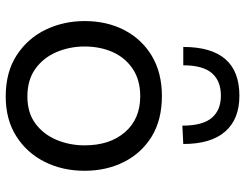

<svg xmlns="http://www.w3.org/2000/svg" viewBox="-109 -697 816 638"><g transform="rotate(90 299.0 -378.0)"><path d="M300.5 11Q219 11 163 -25.8Q107 -62.5 78.5 -122Q50 -181.5 50 -251Q50 -325.5 80.2 -383.5Q110.5 -441.5 166.2 -474.8Q222 -508 299 -508Q378.5 -508 433.8 -474Q489 -440 518.2 -381.8Q547.5 -323.5 547.5 -251Q547.5 -177.5 517.5 -118Q487.5 -58.5 432.2 -23.8Q377 11 300.5 11ZM300.5 -61Q355 -61 391 -88Q427 -115 445 -158.5Q463 -202 463 -251Q463 -335 419 -385.5Q375 -436 300 -436Q246 -436 209 -411.2Q172 -386.5 153.2 -344.8Q134.5 -303 134.5 -251Q134.5 -202 152.8 -158.5Q171 -115 208 -88Q245 -61 300.5 -61ZM397.5 -576Q397.5 -643 371.8 -673.5Q346 -704 298 -704Q248.5 -704 222.8 -673.8Q197 -643.5 197 -579H136Q136 -765.5 298 -765.5Q376 -765.5 417.2 -718.2Q458.5 -671 458.5 -579Z"/></g></svg>

Font: Heraclito
Style: Regular
Weight: 400
Designer: Kostas Bartsokas (font) & Cristiano Sobral (main changes)
Foundry: Kostas Bartsokas (font) & Cristiano Sobral (main changes)
Version: Version 1.00;July 8, 2020;FontCreator 13.0.0.2655 64-bit